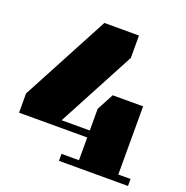

<svg xmlns="http://www.w3.org/2000/svg" viewBox="-137 -906 999 1032"><g transform="rotate(20 362.5 -390.0)"><path d="M410 -170V-40H310V0H705V-40H635V-430H461L410 -334V-210H249L484 -652V-780H286L20 -280V-170Z"/></g></svg>

Font: Kumar One
Style: Regular
Weight: 400
Designer: Parimal Parmar
Foundry: Indian Type Foundry
Version: Version 1.000;PS 1.000;hotconv 1.0.88;makeotf.lib2.5.647800